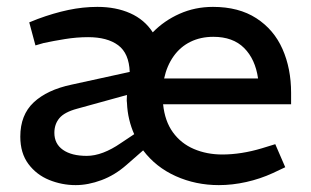

<svg xmlns="http://www.w3.org/2000/svg" viewBox="-20 -531 905 558"><path d="M200 7Q160 7 123 -8Q86 -23 62.5 -54.5Q39 -86 39 -134Q39 -197 78 -233.5Q117 -270 188 -285L357 -322Q355 -376 323.5 -399.5Q292 -423 236 -423Q203 -423 169 -417.5Q135 -412 107 -406L83 -399L65 -466L90 -476Q136 -493 178.5 -502Q221 -511 263 -511Q317 -511 358.5 -492.5Q400 -474 424 -437Q457 -471 502 -491Q547 -511 599 -511Q674 -511 725 -478Q776 -445 801 -388.5Q826 -332 826 -261V-228H454Q459 -179 482.5 -146.5Q506 -114 543.5 -98Q581 -82 626 -82Q681 -82 741 -100L780 -112L809 -45L773 -28Q736 -11 695.5 -2Q655 7 616 7Q549 7 491 -19Q433 -45 396 -94L348 -52Q314 -22 275 -7.5Q236 7 200 7ZM232 -78Q255 -78 280 -87.5Q305 -97 331 -115L370 -141Q361 -161 355.5 -184Q350 -207 349 -232Q348 -238 348.5 -244Q349 -250 349 -255L204 -215Q167 -205 152.5 -187.5Q138 -170 138 -145Q138 -113 163 -95.5Q188 -78 232 -78ZM457 -303H730Q722 -359 689.5 -391.5Q657 -424 600 -424Q563 -424 533.5 -409.5Q504 -395 484.5 -367.5Q465 -340 457 -303Z"/></svg>

Font: REM
Style: Regular
Weight: 400
Designer: Octavio Pardo
Foundry: Ashler Design
Version: Version 1.005;gftools[0.9.28]